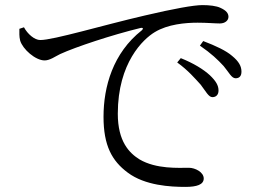

<svg xmlns="http://www.w3.org/2000/svg" viewBox="-20 -727 1040 753"><path d="M767 -395C787 -369 798 -346 813 -346C828 -346 837 -356 837 -372C837 -392 827 -409 803 -432C778 -455 739 -479 689 -499L675 -482C718 -451 745 -419 767 -395ZM857 -468C878 -443 888 -420 904 -420C919 -420 927 -429 927 -446C927 -467 917 -486 890 -508C867 -528 827 -547 777 -566L764 -548C809 -517 834 -493 857 -468ZM74 -620C88 -594 115 -570 138 -570C190 -570 383 -628 547 -666C662 -693 740 -707 774 -707C801 -707 829 -704 845 -696C867 -686 876 -675 876 -661C876 -647 863 -635 842 -635C822 -635 793 -638 755 -638C707 -638 638 -632 587 -601C542 -574 442 -481 442 -281C442 -172 487 -127 527 -102C593 -63 681 -69 721 -69C745 -69 779 -52 779 -27C779 -3 752 6 707 6C649 6 549 1 481 -50C419 -96 386 -156 386 -269C386 -387 423 -519 536 -608C543 -614 542 -620 530 -617C419 -590 277 -543 216 -515C197 -506 176 -490 155 -490C119 -490 69 -534 59 -568C55 -584 56 -599 56 -614Z"/></svg>

Font: Noto Serif CJK KR
Style: Regular
Weight: 400
Designer: Ryoko NISHIZUKA 西塚涼子 (kana & ideographs); Frank Grießhammer (Latin, Greek & Cyrillic); Wenlong ZHANG 张文龙 (bopomofo); San
Foundry: Adobe
Version: Version 2.001;hotconv 1.1.0;makeotfexe 2.6.0